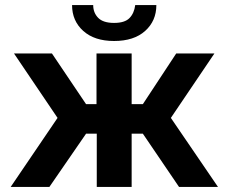

<svg xmlns="http://www.w3.org/2000/svg" viewBox="-20 -734 896 754"><path d="M22 0 206 -271 35 -524H184L318 -325H359V-524H497V-325H541L672 -524H822L651 -271L836 0H683L541 -209H497V0H360V-209H318L174 0ZM428 -573Q351 -573 307 -612.5Q263 -652 263 -714H346Q346 -684 365.5 -664Q385 -644 428 -644Q470 -644 488.5 -663Q507 -682 511 -714H594Q594 -652 550 -612.5Q506 -573 428 -573Z"/></svg>

Font: Raleway
Style: Bold
Weight: 700
Designer: Matt McInerney, Pablo Impallari, Rodrigo Fuenzalida
Foundry: Matt McInerney, Pablo Impallari, Rodrigo Fuenzalida
Version: Version 4.026